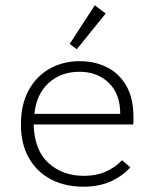

<svg xmlns="http://www.w3.org/2000/svg" viewBox="-20 -695 590 725"><path d="M296 10Q225 10 172 -18Q119 -46 89 -98.5Q59 -151 59 -225Q59 -302 89 -355.5Q119 -409 169 -436.5Q219 -464 281 -464Q338 -464 384 -441Q430 -418 457 -371Q484 -324 484 -252Q484 -244 484 -238.5Q484 -233 483 -225H107Q110 -127 163.5 -79Q217 -31 297 -31Q343 -31 378.5 -46.5Q414 -62 441 -90L472 -63Q440 -28 396 -9Q352 10 296 10ZM110 -265H434Q434 -341 390.5 -382.5Q347 -424 280 -424Q210 -424 163.5 -381.5Q117 -339 110 -265ZM270 -509 243 -529 338 -675 379 -644Z"/></svg>

Font: Inconsolata SemiExpanded Light
Style: Regular
Weight: 300
Width: 6
Monospace: yes
Designer: Raph Levien, Cyreal, Brenton Simpson
Foundry: Raph Levien, Cyreal, Google
Version: Version 3.001; ttfautohint (v1.8.2.53-6de2)